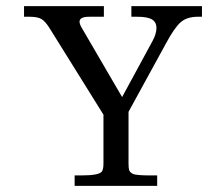

<svg xmlns="http://www.w3.org/2000/svg" viewBox="-20 -608 681 628"><path d="M640.6 -553.2H627.4Q591.8 -553.2 571.3 -535.6Q550.8 -518.1 522 -464.4L400.4 -242.2V-73.2Q400.4 -59.1 402.3 -52Q404.3 -44.9 414.1 -39.6Q423.8 -34.2 472.7 -34.2H494.1V0H224.1V-34.2H245.1Q305.2 -34.2 313.5 -47.4Q318.4 -55.2 318.4 -73.2V-232.9L142.6 -515.1Q128.4 -538.1 115.7 -545.7Q103 -553.2 76.7 -553.2H58.6V-587.9H319.8V-553.2H272Q240.2 -553.2 240.2 -537.1Q240.2 -528.3 249 -514.2L379.4 -290.5L478.5 -473.1Q491.7 -497.1 491.7 -516.4Q491.7 -535.6 477.1 -544.4Q462.4 -553.2 428.7 -553.2H409.7V-587.9H640.6Z"/></svg>

Font: RIT Rachana
Style: Regular
Weight: 400
Designer: Hussain KH
Version: 1.4.7